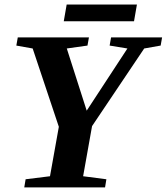

<svg xmlns="http://www.w3.org/2000/svg" viewBox="-20 -818 728 838"><path d="M342.8 -48.8 444.3 -35.6 438.5 0H85.9L91.8 -35.6L198.2 -48.8L236.8 -264.6L122.6 -606.4L51.3 -619.1L57.6 -654.8H368.2L361.8 -619.1L271.5 -606.4L358.4 -335L536.1 -606.4L458.5 -619.1L464.8 -654.8H687.5L681.2 -619.1L609.4 -606.4L381.8 -267.6ZM258.3 -725.1 271 -798.3H577.6L564.9 -725.1Z"/></svg>

Font: Liberation Serif
Style: Bold Italic
Weight: 700
Italic angle: -16.333°
Designer: Steve Matteson
Foundry: Ascender Corporation
Version: Version 2.1.5